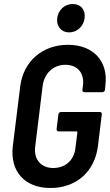

<svg xmlns="http://www.w3.org/2000/svg" viewBox="-20 -932 549 960"><path d="M326 -770C365 -770 398 -800 403 -841C408 -883 384 -912 344 -912C304 -912 271 -883 266 -841C261 -800 287 -770 326 -770ZM232 8C359 8 454 -71 470 -204L489 -360C490 -367 486 -372 479 -372H285C278 -372 273 -367 272 -360L263 -287C262 -280 267 -275 273 -275H363C366 -275 367 -273 367 -270L357 -191C350 -130 306 -92 246 -92C185 -92 148 -135 156 -199L193 -501C201 -565 246 -608 307 -608C369 -608 402 -565 395 -506L392 -483C391 -476 395 -471 402 -471H491C498 -471 504 -476 505 -483L507 -506C522 -625 447 -708 320 -708C192 -708 96 -625 81 -499L44 -201C29 -75 104 8 232 8Z"/></svg>

Font: Barlow Semi Condensed SemiBold
Style: Italic
Weight: 600
Width: 4
Italic angle: -7°
Designer: Jeremy Tribby
Foundry: Tribby Type
Version: Version 1.422;hotconv 1.0.109;makeotfexe 2.5.65596